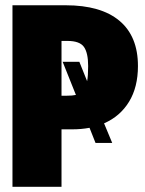

<svg xmlns="http://www.w3.org/2000/svg" viewBox="-20 -716 554 736"><path d="M508.8 -462.9Q508.8 -381.8 474.6 -325.9Q440.4 -270 378.9 -243.2L410.2 -168H346.2L323.2 -226.1Q291.5 -220.2 256.8 -220.2H215.8V0H27.8V-695.8H231.9Q366.7 -695.8 437.7 -636.5Q508.8 -577.1 508.8 -462.9ZM284.2 -479 314 -404.8Q317.9 -424.8 317.9 -462.9Q317.9 -513.2 301.8 -536.1Q285.6 -559.1 238.8 -559.1H215.8V-349.1H235.8Q257.8 -349.1 271 -352.1L220.2 -479Z"/></svg>

Font: Fira Sans Compressed Heavy
Style: Regular
Weight: 900
Width: 1
Designer: Carrois Corporate & Edenspiekermann AG
Foundry: Carrois Corporate GbR & Edenspiekermann AG
Version: Version 4.203;PS 004.203;hotconv 1.0.88;makeotf.lib2.5.64775